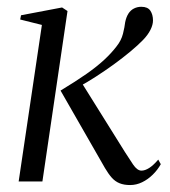

<svg xmlns="http://www.w3.org/2000/svg" viewBox="-20 -535 500 566"><path d="M35 0 103.5 -461.5 39.5 -477.5 42 -490 163 -513 179 -502.5 105 0ZM363.5 10.5Q345.5 10.5 332.5 5.2Q319.5 0 309.5 -11.2Q299.5 -22.5 289.5 -39.5L158.5 -268Q204 -295.5 235 -317.2Q266 -339 287 -358.5Q308 -378 323 -397.5Q337.5 -415.5 342.5 -435.5Q347.5 -455.5 349 -469.5Q352 -484.5 358.5 -494.8Q365 -505 375 -510Q385 -515 396.5 -515Q415.5 -515 423.2 -503.5Q431 -492 431 -474.5Q431 -462 423.5 -447Q416 -432 401.5 -417Q387 -402 364.5 -383.2Q342 -364.5 315.5 -345.2Q289 -326 262.2 -308.8Q235.5 -291.5 212 -279L218 -295.5L348.5 -86.5Q360 -68.5 372.2 -50.2Q384.5 -32 397 -32Q407.5 -32 419.8 -39.8Q432 -47.5 446.5 -64.5L454 -51Q444.5 -34 430.2 -20Q416 -6 399 2.2Q382 10.5 363.5 10.5Z"/></svg>

Font: Merriweather 144pt Light
Style: Italic
Weight: 300
Italic angle: -7.8°
Version: Version 2.101